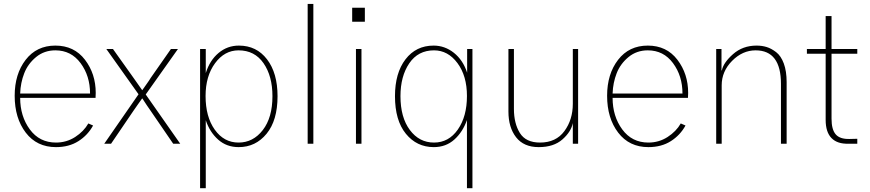

<svg xmlns="http://www.w3.org/2000/svg" viewBox="-20 -741 4486 990"><path d="M55.7 -247.1Q55.7 -359.4 112.3 -432.6Q168.9 -505.9 265.6 -505.9Q362.3 -505.9 418 -433.1Q473.6 -360.4 473.6 -261.7Q473.6 -257.8 473.1 -249.5Q472.7 -241.2 472.7 -236.3H84Q84 -141.6 133.8 -73.7Q183.6 -5.9 268.6 -5.9Q323.2 -5.9 367.7 -34.7Q412.1 -63.5 435.5 -104.5L460 -93.8Q432.6 -43.9 384.3 -13.2Q335.9 17.6 268.6 17.6Q169.9 17.6 112.8 -57.1Q55.7 -131.8 55.7 -247.1ZM84 -258.8H444.3Q444.3 -349.6 395.5 -415.5Q346.7 -481.4 265.6 -481.4Q208 -481.4 166 -446.8Q124 -412.1 105 -363.3Q85.9 -314.5 84 -258.8Z M517.6 0 694.3 -254.9 528.3 -488.3H562.5L668.9 -338.9Q692.4 -305.7 712.9 -276.4H713.9Q719.7 -285.2 734.9 -306.2Q750 -327.1 756.8 -338.9L861.3 -488.3H897.5L731.4 -253.9L909.2 0H873L755.9 -170.9Q753.9 -173.8 737.3 -197.8Q720.7 -221.7 713.9 -233.4H712.9Q706.1 -223.6 691.4 -203.1Q676.8 -182.6 668.9 -170.9L552.7 0Z M1040 -246.1Q1040 -138.7 1087.4 -72.3Q1134.8 -5.9 1210 -5.9Q1285.2 -5.9 1335 -70.3Q1384.8 -134.8 1384.8 -245.1Q1384.8 -348.6 1338.9 -415Q1293 -481.4 1210 -481.4Q1137.7 -481.4 1088.9 -415Q1040 -348.6 1040 -246.1ZM1011.7 229.5V-488.3H1041V-364.3Q1061.5 -429.7 1106.9 -467.8Q1152.3 -505.9 1211.9 -505.9Q1302.7 -505.9 1356.9 -435.1Q1411.1 -364.3 1411.1 -245.1Q1411.1 -120.1 1354.5 -51.3Q1297.9 17.6 1210.9 17.6Q1148.4 17.6 1105 -21Q1061.5 -59.6 1041 -121.1V229.5Z M1566.4 0V-720.7H1595.7V0Z M1795.9 -628.9V-701.2H1861.3V-628.9ZM1815.4 0V-488.3H1843.8V0Z M2044.9 -245.1Q2044.9 -135.7 2093.3 -70.8Q2141.6 -5.9 2217.8 -5.9Q2293.9 -5.9 2340.8 -73.2Q2387.7 -140.6 2387.7 -246.1Q2387.7 -349.6 2338.9 -415.5Q2290 -481.4 2217.8 -481.4Q2135.7 -481.4 2090.3 -414.6Q2044.9 -347.7 2044.9 -245.1ZM2016.6 -245.1Q2016.6 -364.3 2070.8 -435.1Q2125 -505.9 2215.8 -505.9Q2273.4 -505.9 2320.3 -468.8Q2367.2 -431.6 2388.7 -366.2V-488.3H2416V229.5H2387.7V-122.1Q2366.2 -60.5 2322.8 -21.5Q2279.3 17.6 2216.8 17.6Q2128.9 17.6 2072.8 -51.3Q2016.6 -120.1 2016.6 -245.1Z M2601.6 -166V-488.3H2629.9V-179.7Q2629.9 -104.5 2660.6 -55.2Q2691.4 -5.9 2764.6 -5.9Q2846.7 -5.9 2890.1 -64.9Q2933.6 -124 2933.6 -206.1V-488.3H2960.9V0H2933.6V-106.4Q2924.8 -61.5 2879.9 -22Q2835 17.6 2757.8 17.6Q2680.7 17.6 2641.1 -33.2Q2601.6 -84 2601.6 -166Z M3110.4 -247.1Q3110.4 -359.4 3167 -432.6Q3223.6 -505.9 3320.3 -505.9Q3417 -505.9 3472.7 -433.1Q3528.3 -360.4 3528.3 -261.7Q3528.3 -257.8 3527.8 -249.5Q3527.3 -241.2 3527.3 -236.3H3138.7Q3138.7 -141.6 3188.5 -73.7Q3238.3 -5.9 3323.2 -5.9Q3377.9 -5.9 3422.4 -34.7Q3466.8 -63.5 3490.2 -104.5L3514.6 -93.8Q3487.3 -43.9 3439 -13.2Q3390.6 17.6 3323.2 17.6Q3224.6 17.6 3167.5 -57.1Q3110.4 -131.8 3110.4 -247.1ZM3138.7 -258.8H3499Q3499 -349.6 3450.2 -415.5Q3401.4 -481.4 3320.3 -481.4Q3262.7 -481.4 3220.7 -446.8Q3178.7 -412.1 3159.7 -363.3Q3140.6 -314.5 3138.7 -258.8Z M3672.9 0V-488.3H3700.2V-377.9H3702.1Q3710 -418 3759.8 -461.9Q3809.6 -505.9 3880.9 -505.9Q3909.2 -505.9 3933.1 -498.5Q3957 -491.2 3981.9 -472.2Q4006.8 -453.1 4021.5 -413.6Q4036.1 -374 4036.1 -317.4V0H4006.8V-308.6Q4006.8 -481.4 3876 -481.4Q3808.6 -481.4 3754.9 -427.2Q3701.2 -373 3701.2 -300.8V0Z M4140.6 -463.9V-488.3H4237.3V-658.2H4267.6V-488.3H4400.4V-463.9H4267.6V-128.9Q4267.6 -73.2 4289.1 -48.3Q4310.5 -23.4 4359.4 -24.4L4400.4 -25.4V0H4355.5Q4297.9 2 4267.6 -28.8Q4237.3 -59.6 4237.3 -123V-463.9Z"/></svg>

Font: Gothic A1 Thin
Style: Regular
Weight: 250
Designer: HanYang I&C Co.,Ltd.
Foundry: HanYang I&C Co.,Ltd.
Version: Version 2.50